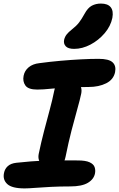

<svg xmlns="http://www.w3.org/2000/svg" viewBox="-30 -1036 661 1067"><path d="M177.2 -538.2Q127.2 -538.2 111.1 -560.9Q95 -583.6 101.2 -615Q107 -644 129.8 -662.5Q152.6 -681 188.6 -685Q247.4 -693 306.5 -698.2Q365.6 -703.4 420 -706.2Q474.4 -709 518.4 -709Q574.6 -709 595.5 -689.8Q616.4 -670.6 609.6 -635.2Q600.8 -593.4 559.9 -573Q519 -552.6 462.6 -552.6Q413.2 -552.6 375 -551.3Q336.8 -550 307.2 -547.7Q277.6 -545.4 254.6 -543.1Q231.6 -540.8 212.9 -539.5Q194.2 -538.2 177.2 -538.2ZM266 -104Q222.8 -104 200.5 -125Q178.2 -146 185.2 -181Q198.6 -245.4 214.7 -307.1Q230.8 -368.8 246.1 -425.3Q261.4 -481.8 270.6 -528Q277.8 -564.8 294.1 -582.9Q310.4 -601 343.6 -601Q382.2 -601 405.5 -576.1Q428.8 -551.2 421.2 -515Q414.4 -482 399.6 -429.9Q384.8 -377.8 367.5 -310.8Q350.2 -243.8 334.4 -165Q322.8 -104 266 -104ZM106.8 11Q36.6 11 10.5 -13.1Q-15.6 -37.2 -7.8 -74.4Q-3.4 -97.6 13.4 -112.8Q30.2 -128 60.8 -131.4Q106.8 -136.2 142.2 -139.1Q177.6 -142 207.6 -143.2Q237.6 -144.4 266.5 -144.7Q295.4 -145 327.9 -144.7Q360.4 -144.4 401.8 -144.4Q446.2 -144.4 468.1 -134.1Q490 -123.8 495.7 -107.5Q501.4 -91.2 498 -72.8Q491.8 -40 458.3 -20Q424.8 0 360.6 0Q303 0 253.3 2.5Q203.6 5 165.8 8Q128 11 106.8 11ZM381.8 -764.4Q349.2 -764.4 335.6 -778.6Q322 -792.8 326.4 -815Q330.2 -831.4 340.4 -844.5Q350.6 -857.6 369.8 -872.6Q395.4 -892.6 409.7 -911.5Q424 -930.4 439.4 -958.4Q457.8 -992.6 480.3 -1004.4Q502.8 -1016.2 530.8 -1016.2Q569 -1016.2 585.3 -995.8Q601.6 -975.4 594.4 -936.4Q584.8 -890.2 551.2 -851Q517.6 -811.8 472.5 -788.1Q427.4 -764.4 381.8 -764.4Z"/></svg>

Font: Shantell Sans Light
Style: Italic
Weight: 300
Italic angle: -11°
Designer: Stephen Nixon, Anya Danilova, Shantell Martin
Foundry: Arrow Type
Version: Version 1.008;[ac192a2d6]